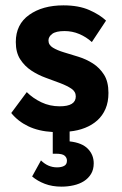

<svg xmlns="http://www.w3.org/2000/svg" viewBox="-20 -485 454 717"><path d="M210 212Q175 212 147.5 201.5Q120 191 100 174L133 114Q159 140 193 140Q209 140 219.5 134.5Q230 129 230 115Q230 104 221.5 96.5Q213 89 189 89H177V8Q124 5 85.5 -13.5Q47 -32 22 -63L80 -141Q103 -118 134.5 -103Q166 -88 203 -88Q263 -88 263 -125Q263 -143 246.5 -154Q230 -165 205 -174.5Q180 -184 151 -194.5Q122 -205 97 -221.5Q72 -238 55.5 -263.5Q39 -289 39 -328Q39 -394 89 -429.5Q139 -465 217 -465Q274 -465 313.5 -447.5Q353 -430 376 -408L323 -328Q302 -347 276 -358Q250 -369 221 -369Q189 -369 175 -358.5Q161 -348 161 -334Q161 -317 177.5 -307Q194 -297 219 -289.5Q244 -282 273 -273Q302 -264 327 -248Q352 -232 368.5 -206Q385 -180 385 -138Q385 -104 374 -78.5Q363 -53 343.5 -35.5Q324 -18 297.5 -7.5Q271 3 240 6V43Q286 48 308 70.5Q330 93 330 125Q330 148 320 164.5Q310 181 293.5 191.5Q277 202 255 207Q233 212 210 212Z"/></svg>

Font: Tilda Sans Bold
Style: Regular
Weight: 700
Designer: ParaType Ltd
Foundry: ParaType Ltd
Version: Version 1.009